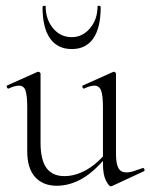

<svg xmlns="http://www.w3.org/2000/svg" viewBox="-20 -648 530 677"><path d="M180 7Q132 7 104 -23.5Q76 -54 76 -115V-270Q76 -311 70 -328.5Q64 -346 47 -346Q32 -346 11 -336Q7 -334 4.5 -340Q2 -346 6 -347L111 -394Q113 -395 115 -395Q117 -395 120 -393Q123 -391 123 -388V-145Q123 -84 144 -55.5Q165 -27 207 -27Q248 -27 289 -51.5Q330 -76 361 -119L366 -108Q317 -46 272 -19.5Q227 7 180 7ZM389 -388V-105Q389 -71 397.5 -55.5Q406 -40 426 -40Q437 -40 450 -44Q463 -48 482 -55Q487 -57 489 -51.5Q491 -46 487 -44L375 8Q373 9 371 9Q364 9 353.5 -11.5Q343 -32 343 -71V-270Q343 -311 336.5 -328.5Q330 -346 313 -346Q298 -346 277 -336Q273 -334 271 -340Q269 -346 273 -347L378 -394Q380 -395 381 -395Q383 -395 386 -393Q389 -391 389 -388ZM130 -623Q130 -627 135.5 -627.5Q141 -628 141 -626Q141 -580 167 -548.5Q193 -517 233 -517Q271 -517 297.5 -548.5Q324 -580 324 -626Q324 -628 329.5 -627.5Q335 -627 335 -623Q335 -550 309 -512.5Q283 -475 233 -475Q183 -475 156.5 -512.5Q130 -550 130 -623Z"/></svg>

Font: Cormorant Light
Style: Regular
Weight: 300
Designer: Christian Thalmann (Catharsis Fonts)
Foundry: Catharsis Fonts
Version: Version 4.000